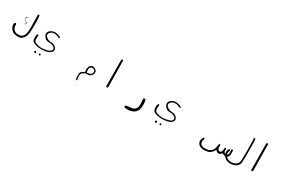

<svg xmlns="http://www.w3.org/2000/svg" viewBox="157 -1771 5185 3441"><g transform="rotate(30 2750.0 -50.5)"><path d="M266.1 -121.1Q266.1 -128.9 255.4 -137.2Q248.5 -142.1 238.8 -145Q214.8 -152.3 207 -169.9Q204.6 -175.8 204.6 -181.6Q204.6 -187.5 206.1 -191.4Q207.5 -195.3 209 -198.2Q218.8 -214.4 252 -231.9Q227.1 -229 212.4 -214.4Q197.3 -199.2 197.3 -183.1Q197.3 -169.9 210.9 -157.2Q228 -141.6 239.3 -138.7Q249.5 -135.7 253.9 -128.4Q256.3 -124 256.3 -119.4Q256.3 -114.7 254.9 -111.3Q252 -103.5 245.1 -96.2Q230 -81.5 201.7 -78.1Q201.7 -77.1 201.7 -76.2L203.6 -75.7Q230 -84 245.1 -91.3Q258.3 -97.7 264.2 -111.8Q266.1 -117.2 266.1 -121.1ZM68.8 4.4Q68.8 35.2 77.1 62Q86.4 90.8 117.7 122.1Q142.6 147 163.1 152.3Q188 158.7 213.4 163.6Q225.6 164.6 235.1 164.6Q244.6 164.6 257.3 164.1Q270 163.6 281.5 161.6Q293 159.7 298.1 158Q303.2 156.2 308.6 153.6Q314 150.9 319.3 147.5Q335.9 136.2 352.1 117.2Q385.3 78.1 393.6 32.2Q402.8 -16.1 404.3 -78.6Q405.3 -126 405.3 -156Q405.3 -186 405 -222.7Q404.8 -259.3 403.1 -295.4Q401.4 -331.5 394 -361.8L385.7 -366.2Q384.8 -366.2 382.3 -366.2Q376 -366.2 370.6 -361.8Q366.2 -356.4 364.7 -348.6Q369.1 -160.6 369.1 -94.7Q369.1 -26.4 360.6 20.8Q352.1 67.9 326.2 95.7Q299.3 125 269 127.9Q257.3 128.9 250 128.9Q242.7 128.9 233.6 128.7Q224.6 128.4 207.5 127Q169.4 123 139.6 90.3Q111.8 60.1 111.8 5.4Q111.8 0.5 111.8 -1.7Q111.8 -3.9 111.8 -5.4Q111.8 -14.2 108.4 -20L97.7 -25.4Q96.2 -25.4 94.2 -25.4Q85 -25.4 78.1 -19Q71.3 -10.7 68.8 -0.5Q68.8 2 68.8 4.4Z M518.1 16.6Q518.1 70.8 535.6 96.7Q552.2 120.6 617.7 139.6Q662.1 150.9 717.3 150.9Q767.1 150.9 809.6 143.6Q864.7 134.3 893.6 113.3Q931.6 85.9 936.5 65.4Q939 53.7 939 43.9Q939 34.2 937 26.4Q932.6 9.8 903.3 -17.6Q874.5 -44.4 825.7 -45.4Q767.1 -46.4 731 -71.8Q693.4 -97.7 688 -122.1Q686.5 -127.4 686.5 -132.8Q686.5 -153.3 704.6 -172.9Q725.1 -194.8 742.9 -201.7Q760.7 -208.5 786.6 -210.4Q791.5 -210.9 796.4 -210.9Q818.4 -210.9 842.8 -203.1Q870.1 -194.3 896.5 -181.6Q897.5 -181.6 898.9 -181.6Q904.3 -181.6 908.2 -183.6L913.1 -191.4Q913.1 -192.9 913.1 -193.4Q913.1 -193.8 913.1 -194.3Q913.1 -194.8 912.8 -195.8Q912.6 -196.8 912.6 -197.5Q912.6 -198.2 912.1 -199.2Q911.6 -200.7 910.6 -202.1Q878.4 -220.7 844.2 -229.5Q813 -237.3 792.5 -237.3Q772 -237.3 752.9 -232.4Q721.7 -224.1 702.1 -208.5Q681.6 -191.9 671.9 -178.2Q663.1 -165.5 659.7 -145.5Q658.7 -139.2 658.7 -133.3Q658.7 -119.1 663.1 -107.4Q671.4 -84.5 700.7 -54.2Q727.5 -25.9 782.2 -24.9Q854.5 -23.9 891.1 5.4Q912.6 22 912.6 43.5Q912.6 54.2 907.2 64Q896 85.9 869.6 98.6Q854.5 106 835 110.8Q784.7 123.5 740.7 127.4Q728.5 128.4 716.3 128.4Q684.1 128.4 652.3 120.6Q609.9 110.4 588.4 100.6Q561.5 88.4 555.7 56.6Q553.2 45.4 553.2 24.2Q553.2 2.9 557.1 -32.7Q557.6 -35.6 557.6 -37.1Q557.6 -42 555.7 -45.9L547.9 -49.8Q546.9 -49.8 544.9 -49.8Q540 -49.8 535.6 -47.4Q518.1 -28.3 518.1 16.6ZM746.6 263.2Q750.5 263.2 754.4 262.7Q762.2 261.2 765.6 258.3Q766.6 257.8 766.6 255.9Q766.6 253.9 766.6 252.9Q766.6 252 766.1 250Q765.6 248 765.1 245.8Q764.6 243.7 763.9 241.9Q763.2 240.2 762.2 238.8Q758.8 231.9 752 230Q748 228.5 744.1 228.5Q739.7 228.5 735.4 232.9Q731 237.3 731 245.1Q731 248 731.2 250.2Q731.4 252.4 732.4 254.4Q735.4 263.2 746.6 263.2ZM637.2 250Q637.2 256.8 640.1 259.8Q643.1 262.7 647.7 264.6Q652.3 266.6 661.6 266.6Q664.6 266.6 667.5 265.6Q670.4 264.6 671.4 263.7Q672.4 262.7 672.9 261.2Q675.8 254.9 675.8 249.5Q675.8 238.3 671.4 233.9Q667.5 230.5 660.6 228Q653.8 225.6 650.4 225.6Q646.5 225.6 644.5 227.5Q639.2 232.9 637.7 245.1Q637.2 247.6 637.2 250Z M1632.3 46.4Q1632.3 32.7 1635.7 22Q1640.6 7.3 1650.6 -2.7Q1660.6 -12.7 1676.3 -16.1Q1685.1 -18.6 1693.4 -18.6Q1715.8 -18.6 1731.9 -2.4Q1745.1 10.7 1745.1 27.8Q1745.1 44.9 1739.3 62.5Q1732.4 82 1709.5 92.3Q1689 100.6 1654.8 104L1644 105L1640.6 94.7Q1632.3 67.4 1632.3 46.4ZM1543.9 317.4Q1544.9 317.4 1545.7 317.4Q1546.4 317.4 1547.4 317.4Q1548.3 317.4 1549.3 316.9Q1551.3 316.4 1552.7 314.9L1557.1 307.6Q1554.2 252.9 1550.8 226.1Q1549.8 218.3 1549.8 211.4Q1549.8 188.5 1560.1 175.8Q1571.3 161.6 1591.3 150.9Q1607.9 142.1 1624 130.4L1627.4 127.4Q1641.6 127.9 1650.9 127.9Q1676.8 127.9 1697.3 124Q1722.2 118.7 1744.1 96.7Q1766.1 74.7 1769 55.7Q1771.5 43.9 1771.5 33.9Q1771.5 23.9 1770.8 19Q1770 14.2 1769.5 12.2Q1769 10.3 1768.1 8.1Q1767.1 5.9 1765.9 3.7Q1764.6 1.5 1763.2 -0.7Q1761.7 -2.9 1760.3 -5.4Q1754.9 -12.2 1747.1 -19.5Q1725.6 -39.6 1704.1 -43Q1692.9 -45.4 1686 -45.4Q1672.9 -45.4 1664.1 -43.5Q1647.5 -39.6 1633.3 -24.7Q1619.1 -9.8 1612.8 9.8Q1606 31.2 1603.5 53.7Q1603 59.1 1603 64.9Q1603 81.5 1607.4 100.1L1609.9 109.4L1602.1 114.3Q1586.9 124.5 1570.3 132.8Q1556.6 139.6 1541.5 156.2Q1527.8 170.4 1526.4 198.2Q1525.9 211.9 1525.9 220.2Q1525.9 243.7 1526.9 259.8Q1528.3 289.6 1537.1 314Z M2082.5 156.2Q2083.5 156.2 2085.9 156.2Q2092.3 156.2 2099.1 150.9L2105 140.1L2098.1 -403.3L2093.8 -413.1L2083.5 -418Q2082 -418 2081.1 -418Q2072.8 -418 2066.9 -413.6Q2062.5 -407.7 2062 -399.9L2065.9 131.8Q2065.9 142.6 2071.3 150.9Z M2591.8 312Q2611.8 312 2635.7 314.9Q2664.6 307.1 2699.7 295.9Q2732.9 285.2 2762 254.6Q2791 224.1 2796.9 199.7Q2808.1 155.3 2808.1 95.2Q2808.1 80.1 2807.1 64Q2805.7 27.8 2792.5 -2.9L2779.8 -9.3Q2778.3 -9.8 2777.3 -9.8Q2766.1 -9.8 2758.3 -4.4L2752 9.3Q2757.8 82.5 2757.8 122.1Q2757.8 143.1 2756.3 154.8Q2750.5 192.9 2721.4 222.2Q2692.4 251.5 2647.5 253.4Q2607.9 255.4 2565.4 264.2Q2560.5 263.7 2557.1 263.7Q2547.4 263.7 2539.6 269L2532.7 283.7Q2532.2 285.2 2532.2 286.1Q2532.2 297.9 2538.1 306.6Q2554.2 312.5 2571.3 312.5Z M3018.1 16.6Q3018.1 70.8 3035.6 96.7Q3052.2 120.6 3117.7 139.6Q3162.1 150.9 3217.3 150.9Q3267.1 150.9 3309.6 143.6Q3364.7 134.3 3393.6 113.3Q3431.6 85.9 3436.5 65.4Q3439 53.7 3439 43.9Q3439 34.2 3437 26.4Q3432.6 9.8 3403.3 -17.6Q3374.5 -44.4 3325.7 -45.4Q3267.1 -46.4 3231 -71.8Q3193.4 -97.7 3188 -122.1Q3186.5 -127.4 3186.5 -132.8Q3186.5 -153.3 3204.6 -172.9Q3225.1 -194.8 3242.9 -201.7Q3260.7 -208.5 3286.6 -210.4Q3291.5 -210.9 3296.4 -210.9Q3318.4 -210.9 3342.8 -203.1Q3370.1 -194.3 3396.5 -181.6Q3397.5 -181.6 3398.9 -181.6Q3404.3 -181.6 3408.2 -183.6L3413.1 -191.4Q3413.1 -192.9 3413.1 -193.4Q3413.1 -193.8 3413.1 -194.3Q3413.1 -194.8 3412.8 -195.8Q3412.6 -196.8 3412.6 -197.5Q3412.6 -198.2 3412.1 -199.2Q3411.6 -200.7 3410.6 -202.1Q3378.4 -220.7 3344.2 -229.5Q3313 -237.3 3292.5 -237.3Q3272 -237.3 3252.9 -232.4Q3221.7 -224.1 3202.1 -208.5Q3181.6 -191.9 3171.9 -178.2Q3163.1 -165.5 3159.7 -145.5Q3158.7 -139.2 3158.7 -133.3Q3158.7 -119.1 3163.1 -107.4Q3171.4 -84.5 3200.7 -54.2Q3227.5 -25.9 3282.2 -24.9Q3354.5 -23.9 3391.1 5.4Q3412.6 22 3412.6 43.5Q3412.6 54.2 3407.2 64Q3396 85.9 3369.6 98.6Q3354.5 106 3335 110.8Q3284.7 123.5 3240.7 127.4Q3228.5 128.4 3216.3 128.4Q3184.1 128.4 3152.3 120.6Q3109.9 110.4 3088.4 100.6Q3061.5 88.4 3055.7 56.6Q3053.2 45.4 3053.2 24.2Q3053.2 2.9 3057.1 -32.7Q3057.6 -35.6 3057.6 -37.1Q3057.6 -42 3055.7 -45.9L3047.9 -49.8Q3046.9 -49.8 3044.9 -49.8Q3040 -49.8 3035.6 -47.4Q3018.1 -28.3 3018.1 16.6ZM3246.6 263.2Q3250.5 263.2 3254.4 262.7Q3262.2 261.2 3265.6 258.3Q3266.6 257.8 3266.6 255.9Q3266.6 253.9 3266.6 252.9Q3266.6 252 3266.1 250Q3265.6 248 3265.1 245.8Q3264.6 243.7 3263.9 241.9Q3263.2 240.2 3262.2 238.8Q3258.8 231.9 3252 230Q3248 228.5 3244.1 228.5Q3239.7 228.5 3235.4 232.9Q3231 237.3 3231 245.1Q3231 248 3231.2 250.2Q3231.4 252.4 3232.4 254.4Q3235.4 263.2 3246.6 263.2ZM3137.2 250Q3137.2 256.8 3140.1 259.8Q3143.1 262.7 3147.7 264.6Q3152.3 266.6 3161.6 266.6Q3164.6 266.6 3167.5 265.6Q3170.4 264.6 3171.4 263.7Q3172.4 262.7 3172.9 261.2Q3175.8 254.9 3175.8 249.5Q3175.8 238.3 3171.4 233.9Q3167.5 230.5 3160.6 228Q3153.8 225.6 3150.4 225.6Q3146.5 225.6 3144.5 227.5Q3139.2 232.9 3137.7 245.1Q3137.2 247.6 3137.2 250Z M4363.3 75.7 4364.3 59.1Q4364.3 40 4357.9 23.9L4349.6 19.5Q4348.6 19.5 4348.1 19.5Q4341.8 19.5 4337.9 22.5Q4328.1 58.6 4321.8 97.2Q4313 149.9 4278.8 184.1Q4255.4 207.5 4227.1 213.9Q4185.1 223.6 4152.8 223.6Q4115.7 223.6 4088.4 210.4Q4074.7 203.6 4065.9 195.3Q4048.3 177.2 4048.3 143.1Q4048.3 115.2 4061.5 84.5Q4061.5 83.5 4061.5 82.5Q4061.5 75.7 4058.1 71.3L4048.3 66.4Q4046.9 66.4 4045.9 66.4Q4044.9 66.4 4043.2 66.7Q4041.5 66.9 4039.6 66.9Q4036.1 67.9 4032.7 69.8Q4024.9 84.5 4018.8 101.3Q4012.7 118.2 4010.3 141.1Q4009.8 145.5 4009.8 150.9Q4009.8 167 4017.1 185.1Q4026.4 208.5 4046.6 224.4Q4066.9 240.2 4090.3 246.8Q4113.8 253.4 4139.6 258.3Q4184.6 256.3 4224.4 248.5Q4264.2 240.7 4294.4 211.4Q4325.7 181.6 4335.4 158.7L4343.8 140.1Q4358.4 156.2 4360.1 158Q4361.8 159.7 4363.8 161.4Q4365.7 163.1 4367.9 164.8Q4370.1 166.5 4372.6 168Q4375 169.4 4377.7 170.9Q4380.4 172.4 4383.1 173.6Q4385.7 174.8 4388.4 175.8Q4391.1 176.8 4394 177.7Q4405.8 180.7 4413.6 180.7Q4438.5 180.7 4465.3 147.9L4472.7 139.2L4481.9 145Q4507.3 159.2 4538.6 164.1Q4543.5 165 4545.9 165Q4548.3 165 4551 165Q4553.7 165 4558.3 163.8Q4563 162.6 4567.4 160.6Q4577.1 156.2 4587.9 145Q4608.9 122.6 4610.4 90.8Q4610.8 79.1 4610.8 68.8Q4610.8 38.6 4608.9 5.4L4604.5 -2.9L4596.2 -7.3Q4587.4 -7.3 4581.5 -2.9Q4577.1 2 4575.7 8.8Q4577.6 34.7 4577.6 50.8Q4577.6 66.9 4577.1 76.2Q4575.2 110.8 4556.2 123Q4546.4 129.4 4535.2 129.4Q4524.9 129.4 4515.1 124.3Q4505.4 119.1 4499 112.8Q4492.7 106.4 4490 98.4Q4487.3 90.3 4487.3 80.3Q4487.3 70.3 4488 64Q4488.8 57.6 4488.8 54.7Q4488.8 43.5 4483.9 34.7L4475.1 30.3Q4473.6 30.3 4472.2 30.3Q4464.8 30.3 4460 33.7Q4454.1 43.9 4454.1 57.6L4454.6 71.8Q4454.6 90.8 4449.2 106.9Q4440.9 130.4 4420.4 137.7Q4415 139.2 4409.2 139.2Q4392.1 139.2 4377.7 122.3Q4363.3 105.5 4363.3 75.7Z M4513.7 79.6Q4513.7 106.4 4523.9 133.3Q4535.6 164.6 4558.6 187Q4581.5 209.5 4607.4 219.2Q4633.8 229 4664.1 231.9Q4669.9 232.4 4675.8 232.4Q4715.8 232.4 4752 221.7Q4793 210 4822.8 179.7Q4852.5 149.4 4856.4 114.3Q4860.8 75.2 4860.8 -107.2Q4860.8 -289.6 4858.4 -323.7Q4856.4 -354 4849.1 -381.3L4842.3 -384.8Q4840.8 -384.8 4838.9 -384.8Q4833 -384.8 4828.6 -381.3Q4824.2 -376.5 4823.7 -369.6Q4824.7 -341.3 4827.6 -313Q4830.6 -284.7 4830.6 -111.3Q4830.6 62 4827.6 93.3Q4824.2 127.4 4801.3 153.3Q4779.3 178.2 4751 189Q4723.1 199.7 4696.3 200.2Q4692.4 200.2 4690.2 200.2Q4688 200.2 4685.8 200.2Q4683.6 200.2 4679.4 200.2Q4675.3 200.2 4671.4 200Q4667.5 199.7 4663.6 199.2Q4656.2 198.7 4648.9 197.8Q4627 194.3 4607.9 184.6Q4587.9 174.3 4569.8 149.7Q4551.8 125 4547.9 97.2Q4547.4 92.3 4547.4 87.4Q4547.4 63 4563 35.2Q4563 27.3 4559.6 22.5L4550.3 17.6Q4549.3 17.6 4548.3 17.6Q4539.6 17.6 4533.7 22.9Q4515.6 42 4514.2 71.3Q4513.7 75.2 4513.7 79.6Z M5082.5 156.2Q5083.5 156.2 5085.9 156.2Q5092.3 156.2 5099.1 150.9L5105 140.1L5098.1 -403.3L5093.8 -413.1L5083.5 -418Q5082 -418 5081.1 -418Q5072.8 -418 5066.9 -413.6Q5062.5 -407.7 5062 -399.9L5065.9 131.8Q5065.9 142.6 5071.3 150.9Z"/></g></svg>

Font: NaikaiFont
Style: ExtraLight
Weight: 200
Version: Version 1.89